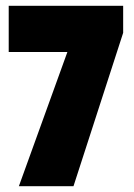

<svg xmlns="http://www.w3.org/2000/svg" viewBox="-20 -641 460 661"><path d="M404 -528V-621H10V-462H212L45 0H233Z"/></svg>

Font: Passion One
Style: Regular
Weight: 400
Designer: Alejandro Lo Celso
Foundry: Fontstage
Version: Version 1.001